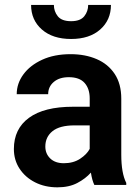

<svg xmlns="http://www.w3.org/2000/svg" viewBox="-20 -761 577 790"><path d="M368.2 0Q358.9 -19 354 -50.8Q332 -25.9 298.1 -8.1Q264.2 9.8 216.3 9.8Q165 9.8 124.5 -10.7Q84 -31.2 60.5 -66.9Q37.1 -102.5 37.1 -147.9Q37.1 -231 99.4 -276.4Q161.6 -321.8 280.3 -321.8H349.1V-356Q349.1 -396 328.1 -419.7Q307.1 -443.4 263.2 -443.4Q224.1 -443.4 201.2 -423.8Q178.2 -404.3 178.2 -373.5H48.8Q48.8 -417.5 76.2 -454.8Q103.5 -492.2 153.3 -515.1Q203.1 -538.1 270.5 -538.1Q330.6 -538.1 377.7 -517.8Q424.8 -497.6 451.9 -456.8Q479 -416 479 -355V-124.5Q479 -48.8 499.5 -8.3V0ZM242.7 -89.4Q281.7 -89.4 309.6 -107.7Q337.4 -126 349.1 -148.4V-245.1H286.6Q225.6 -245.1 196 -221.2Q166.5 -197.3 166.5 -158.2Q166.5 -128.4 186.8 -108.9Q207 -89.4 242.7 -89.4ZM342.8 -740.7H436.5Q436.5 -678.7 392.3 -639.6Q348.1 -600.6 272.5 -600.6Q196.8 -600.6 152.3 -639.6Q107.9 -678.7 107.9 -740.7H201.7Q201.7 -714.4 217.8 -694.1Q233.9 -673.8 272.5 -673.8Q310.5 -673.8 326.7 -694.1Q342.8 -714.4 342.8 -740.7Z"/></svg>

Font: Vazirmatn RD UI FD SemiBold
Style: Regular
Weight: 600
Designer: Saber Rastikerdar
Foundry: Saber Rastikerdar
Version: Version 33.003